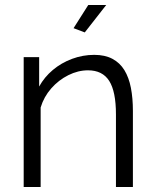

<svg xmlns="http://www.w3.org/2000/svg" viewBox="-20 -750 623 770"><path d="M513 0H445V-291Q445 -383 418 -425.5Q391 -468 333 -468Q293 -468 254 -448.5Q215 -429 185.5 -395.5Q156 -362 143 -319V0H75V-521H137V-403Q158 -441 192 -469.5Q226 -498 269 -514Q312 -530 358 -530Q401 -530 431 -514Q461 -498 479 -468.5Q497 -439 505 -397.5Q513 -356 513 -305ZM320 -620 275 -637 334 -730H406Z"/></svg>

Font: Raleway Thin
Style: Regular
Weight: 400
Version: Version 4.026